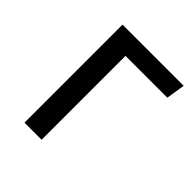

<svg xmlns="http://www.w3.org/2000/svg" viewBox="-152 -629 730 730"><g transform="rotate(45 213.0 -263.5)"><path d="M92 0V-527H421L409 -451H184V0Z"/></g></svg>

Font: Fira Sans
Style: Regular
Weight: 400
Designer: bBox Type GmbH & Carrois Corporate GbR & Edenspiekermann AG
Foundry: bBox Type GmbH & Carrois Corporate GbR & Edenspiekermann AG
Version: Version 4.301